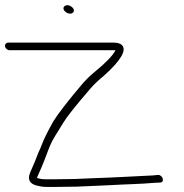

<svg xmlns="http://www.w3.org/2000/svg" viewBox="-60 -784 721 753"><path d="M-22.8 -587H392.9C382.3 -565.7 354.5 -537.2 310.7 -501.5C295.5 -489.2 280.2 -474.3 264.7 -457C207.1 -389.1 168.6 -339.5 149.1 -308C124.9 -265.2 111.7 -236.6 106.1 -221.9C100.5 -207.3 95 -194.3 89.5 -183L77.3 -151.5C70.6 -134.3 64.3 -123.2 58.2 -107C47.1 -80.3 55.9 -63.3 84.7 -56C97.9 -52.7 109.8 -51 120.5 -51H166C189.3 -51 214.3 -51.3 239.7 -52L310 -55C331.5 -55.7 353.4 -56.7 375.5 -58C428.2 -61.2 497.7 -62.4 545.5 -67L567.4 -68C587.2 -68 579.1 -98 560.4 -98L539.7 -96C476 -93.1 383.6 -87.5 302.6 -85L233.5 -82C208.1 -81.3 183.3 -81 160.5 -81H117C108 -81 100.7 -81.8 95.1 -83.5C89.5 -85.2 86 -86 84.7 -86C85.6 -88.7 87.8 -94 91.5 -102C106.5 -134.6 120.6 -171.4 133.6 -206.5C149.1 -243.9 162.4 -259.2 186.8 -300.6C200.8 -324.3 236.9 -369.8 295 -437C309.4 -453.7 327.3 -470.6 348.5 -487.9C416 -548.4 437 -588.1 418.5 -607C412 -613.7 400.1 -617 382.9 -617H-27.8C-35.7 -617 -41.6 -609.9 -40.3 -602C-38.9 -594.1 -30.7 -587 -22.8 -587ZM198.3 -736.5C220.9 -720 242.8 -740.7 220.6 -757.5C198.8 -774.1 175.4 -753.3 198.3 -736.5Z"/></svg>

Font: MewTooHand
Style: WideLta
Weight: 400
Designer: Mew Too, Robert Jablonski
Version: Version 0.77